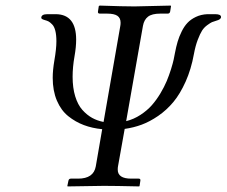

<svg xmlns="http://www.w3.org/2000/svg" viewBox="-20 -667 812 688"><path d="M723.1 -616.2H751Q772 -616.2 772 -606Q772 -597.2 754.9 -592.8Q744.6 -589.8 739.5 -587.6Q734.4 -585.4 722.9 -577.1Q711.4 -568.8 704.1 -557.4Q696.8 -545.9 688.5 -524.2Q680.2 -502.4 674.8 -473.1Q665 -418.9 645.3 -374.8Q625.5 -330.6 601.3 -301.5Q577.1 -272.5 546.9 -251.7Q516.6 -231 487.5 -220.2Q458.5 -209.5 426.8 -205.1L402.8 -70.8Q401.9 -66.9 401.9 -59.1Q401.9 -26.9 450.2 -26.9H477.1Q484.4 -26.9 482.9 -19L480 0L478 1Q391.1 -1 352.1 -1L223.1 1L221.2 0L225.1 -19Q226.6 -26.9 233.9 -26.9H259.8Q315.4 -26.9 323.2 -70.8L346.2 -204.1Q310.5 -207.5 280.5 -218.8Q250.5 -230 224.6 -250.7Q198.7 -271.5 183.8 -306.6Q168.9 -341.8 168.9 -388.2Q168.9 -415.5 174.8 -450.2Q182.1 -492.2 182.1 -519Q182.1 -541.5 178.2 -556.9Q174.3 -572.3 166.7 -579.8Q159.2 -587.4 154.1 -590.1Q148.9 -592.8 140.1 -595.2Q127.9 -598.6 127.9 -603Q127.9 -616.2 149.9 -616.2H181.2Q252.9 -614.7 252.9 -524.9Q252.9 -498.5 247.1 -465.8Q240.2 -426.8 240.2 -392.1Q240.2 -352.1 249.5 -321.8Q258.8 -291.5 275.1 -273.2Q291.5 -254.9 310.1 -244.6Q328.6 -234.4 351.1 -230L411.1 -574.2Q412.1 -579.1 412.1 -585.9Q412.1 -602.5 400.6 -610.4Q389.2 -618.2 363.8 -618.2H337.9Q329.6 -618.2 331.1 -626L334 -645L336.9 -647Q422.9 -644 461.9 -644L591.8 -647L592.8 -645L589.8 -626Q588.4 -618.2 581.1 -618.2H554.2Q524.4 -618.2 510.3 -607.2Q496.1 -596.2 492.2 -574.2L432.1 -232.9Q459.5 -239.7 483.4 -255.4Q507.3 -271 523.9 -289.8Q540.5 -308.6 554.7 -332.3Q568.8 -356 577.4 -376.5Q585.9 -397 592.8 -418.9Q599.6 -440.9 602.3 -453.6Q605 -466.3 606.9 -477.1Q611.3 -500 616.5 -517.6Q621.6 -535.2 630.9 -554Q640.1 -572.8 651.9 -585.2Q663.6 -597.7 681.9 -606.4Q700.2 -615.2 723.1 -616.2Z"/></svg>

Font: Common Serif News
Style: Italic
Weight: 450
Italic angle: -12°
Designer: Philipp H. Poll, Khaled Hosny
Foundry: Stefan Peev, Context Ltd.
Version: Version 1.026